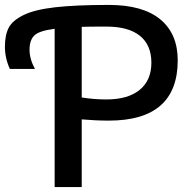

<svg xmlns="http://www.w3.org/2000/svg" viewBox="-140 -760 774 780"><path d="M82 -643Q19 -635 -0.5 -616Q-20 -597 -20 -558Q-20 -520 2 -480H-100Q-120 -524 -120 -570Q-120 -618 -104.5 -647.5Q-89 -677 -44 -699Q1 -721 84.5 -730.5Q168 -740 302 -740Q440 -740 511 -681.5Q582 -623 582 -515Q582 -270 302 -270Q249 -270 192 -275V0H82ZM192 -651V-364Q242 -356 292 -356Q380 -356 427.5 -395Q475 -434 475 -505Q475 -577 428.5 -614.5Q382 -652 292 -652Q221 -652 192 -651Z"/></svg>

Font: Mplus 1p Medium
Style: Regular
Weight: 500
Version: Version 1.061